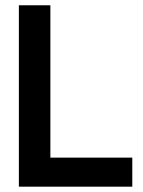

<svg xmlns="http://www.w3.org/2000/svg" viewBox="-20 -700 536 720"><path d="M50.8 0V-680.2H168.9V-108.9H476.1V0Z"/></svg>

Font: TASA Orbiter Display SemiBold
Style: Regular
Weight: 600
Designer: Weizhong Zhang
Version: Version 1.000;Glyphs 3.1.2 (3151)